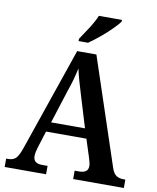

<svg xmlns="http://www.w3.org/2000/svg" viewBox="-99 -1007 883 1082"><g transform="rotate(10 342.5 -465.5)"><path d="M3 0V-48H16Q42 -48 57.5 -62.5Q73 -77 89 -123L292 -714H402L605 -104Q615 -72 631.5 -60Q648 -48 675 -48H685V0H395V-48H422Q445 -48 458.5 -57.5Q472 -67 472 -88Q472 -99 468.5 -111.5Q465 -124 462 -134L429 -237H198L169 -145Q165 -133 161.5 -117.5Q158 -102 158 -90Q158 -48 209 -48H240V0ZM217 -293H411L355 -477Q343 -516 333 -551Q323 -586 316 -619Q309 -586 300 -553.5Q291 -521 278 -484ZM290 -784Q311 -815 337.5 -856Q364 -897 378 -931H510V-921Q498 -904 469.5 -875.5Q441 -847 406.5 -818.5Q372 -790 344 -771H290Z"/></g></svg>

Font: Noto Serif Sinhala SemiCondensed SemiBold
Style: Regular
Weight: 600
Width: 4
Designer: Jelle Bosma - Monotype Design Team
Foundry: Monotype Imaging Inc.
Version: Version 2.007; ttfautohint (v1.8.4.7-5d5b)